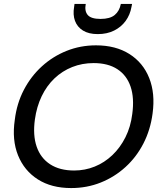

<svg xmlns="http://www.w3.org/2000/svg" viewBox="-20 -942 812 974"><path d="M341 12Q241 12 172 -32Q103 -76 71.5 -154Q40 -232 55 -334Q65 -417 101 -486Q137 -555 192.5 -605.5Q248 -656 318 -684Q388 -712 467 -712Q567 -712 636.5 -668Q706 -624 737 -546Q768 -468 754 -366Q743 -283 707.5 -214Q672 -145 616.5 -94.5Q561 -44 491 -16Q421 12 341 12ZM356 -77Q411 -77 460.5 -97Q510 -117 550 -155Q590 -193 616.5 -246Q643 -299 651 -364Q662 -445 642.5 -502.5Q623 -560 575.5 -591Q528 -622 455 -622Q397 -622 346.5 -602Q296 -582 256.5 -544.5Q217 -507 191.5 -454Q166 -401 157 -336Q146 -256 166 -198Q186 -140 234.5 -108.5Q283 -77 356 -77ZM476 -769Q430 -769 401 -787Q372 -805 360.5 -836Q349 -867 356 -907L358 -922H415Q408 -886 425 -866Q442 -846 490 -846Q538 -846 562 -866Q586 -886 593 -922H650L647 -907Q640 -867 617.5 -836Q595 -805 559 -787Q523 -769 476 -769Z"/></svg>

Font: DM Sans 36pt Medium
Style: Italic
Weight: 500
Italic angle: -10°
Designer: Colophon Foundry, Jonny Pinhorn
Foundry: Colophon Foundry
Version: Version 4.004;gftools[0.9.30]